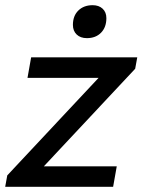

<svg xmlns="http://www.w3.org/2000/svg" viewBox="-34 -720 549 740"><path d="M-6 -44 346 -420H72L86 -499H495L487 -455L135 -79H416L402 0H-14ZM247 -624Q247 -659 268 -679.5Q289 -700 323 -700Q347 -700 361.5 -686.5Q376 -673 376 -650Q376 -615 355.5 -594Q335 -573 301 -573Q276 -573 261.5 -587Q247 -601 247 -624Z"/></svg>

Font: Bai Jamjuree Medium
Style: Italic
Weight: 500
Italic angle: -10°
Version: Version 1.000; ttfautohint (v1.6)